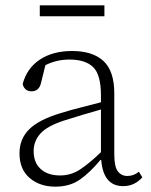

<svg xmlns="http://www.w3.org/2000/svg" viewBox="-20 -686 567 719"><path d="M441 11Q367 11 359 -87H356Q318 -41 280 -14Q242 13 187 13Q129 13 91 -19.5Q53 -52 53 -112Q53 -166 89.5 -202Q126 -238 206 -262Q244 -274 282.5 -283.5Q321 -293 358 -303V-329Q358 -406 329 -434.5Q300 -463 240 -463Q192 -463 150 -442L134 -377Q127 -344 98 -344Q84 -344 75.5 -352Q67 -360 65 -372Q81 -431 129.5 -463Q178 -495 250 -495Q327 -495 367.5 -457.5Q408 -420 408 -336V-108Q408 -61 421.5 -44Q435 -27 457 -27Q481 -27 500 -43L513 -22Q500 -7 482 2Q464 11 441 11ZM106 -120Q106 -77 132.5 -53Q159 -29 205 -29Q245 -29 278.5 -50.5Q312 -72 358 -116V-276Q323 -266 287.5 -255.5Q252 -245 218 -234Q157 -214 131.5 -186Q106 -158 106 -120ZM129 -625V-666H371V-625Z"/></svg>

Font: Source Serif 4 SmText Light
Style: Regular
Weight: 300
Designer: Frank Grießhammer
Foundry: Adobe
Version: Version 4.005;hotconv 1.1.0;makeotfexe 2.6.0